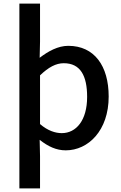

<svg xmlns="http://www.w3.org/2000/svg" viewBox="-20 -817 670 1060"><path d="M87 223H201V45L199 -45C246 -8 291 13 343 13C467 13 580 -96 580 -284C580 -453 501 -564 357 -564C300 -564 246 -534 199 -498L201 -587V-797H87ZM321 -82C286 -82 244 -95 201 -132V-401C248 -446 289 -468 332 -468C424 -468 461 -399 461 -282C461 -153 401 -82 321 -82Z"/></svg>

Font: Spoqa Han Sans Neo Medium
Style: Regular
Weight: 500
Designer: [Spoqa Han Sans Neo] Dong-huui Kim  Younghwa Kang  Yujin Lee  [Noto Sans] Ryoko NISHIZUKA  (kana & ideographs); Paul D. 
Foundry: Spoqa (http://www.spoqa-han-sans.com)
Version: Version 1.000